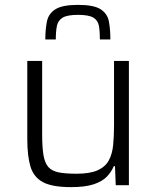

<svg xmlns="http://www.w3.org/2000/svg" viewBox="-20 -760 641 788"><path d="M272 8Q194 8 156 -12.5Q118 -33 105 -76.5Q92 -120 92 -190V-510H153V-209Q153 -155 158.5 -123Q164 -91 178.5 -74.5Q193 -58 221 -52.5Q249 -47 294 -47Q350 -47 381.5 -61.5Q413 -76 427 -102.5Q441 -129 444.5 -165.5Q448 -202 448 -246V-510H509V0H455L452 -78H447Q437 -54 418 -34.5Q399 -15 364 -3.5Q329 8 272 8ZM300 -740Q365 -740 393 -722Q421 -704 427 -671.5Q433 -639 433 -598H390Q390 -631 386 -653.5Q382 -676 363.5 -687.5Q345 -699 300 -699Q256 -699 237 -687.5Q218 -676 213.5 -653.5Q209 -631 209 -598H166Q166 -639 172.5 -671.5Q179 -704 207.5 -722Q236 -740 300 -740Z"/></svg>

Font: Saira Light
Style: Regular
Weight: 300
Designer: Hector Gatti with collaboration of the Omnibus-Type team
Foundry: Omnibus-Type
Version: Version 1.100; ttfautohint (v1.8.3)